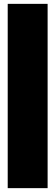

<svg xmlns="http://www.w3.org/2000/svg" viewBox="-20 -832 287 996"><path d="M20 -812H227V144H20Z"/></svg>

Font: Prompt ExtraBold
Style: Regular
Weight: 800
Designer: Katatrad Team
Foundry: CadsonDemak
Version: Version 1.001